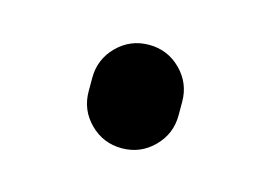

<svg xmlns="http://www.w3.org/2000/svg" viewBox="-39 -454 393 282"><g transform="rotate(15 157.0 -313.5)"><path d="M91.8 -302.7V-323.2Q91.8 -351.6 111.8 -371.6Q131.8 -391.6 160.2 -391.6Q188.5 -391.6 208.5 -371.6Q228.5 -351.6 228.5 -323.2V-302.7Q228.5 -274.4 208.5 -254.4Q188.5 -234.4 160.2 -234.4Q131.8 -234.4 111.8 -254.4Q91.8 -274.4 91.8 -302.7Z"/></g></svg>

Font: Gen Jyuu GothicX Medium
Style: Regular
Weight: 500
Designer: Ryoko NISHIZUKA (kana &amp; ideographs); Paul D. Hunt (Latin, Greek &amp; Cyrillic); Wenlong ZHANG (bopomofo); Sandoll C
Version: Version 1.058.20140828